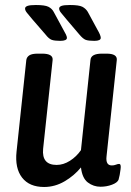

<svg xmlns="http://www.w3.org/2000/svg" viewBox="-20 -738 523 766"><path d="M156 8Q97 8 68 -29.5Q39 -67 46 -133L85 -499Q87 -511 97.5 -517.5Q108 -524 131 -524H148Q192 -524 190 -499L152 -144Q146 -80 206 -80Q233 -80 259 -96.5Q285 -113 303 -139L341 -499Q343 -524 387 -524H405Q448 -524 446 -499L405 -114Q401 -78 426 -78Q435 -78 442.5 -81Q450 -84 455 -84Q464 -84 461 -63Q460 -53 457.5 -40Q455 -27 453 -21Q448 -9 426.5 -1Q405 7 381 7Q353 7 330.5 -10Q308 -27 303 -70Q276 -37 237.5 -14.5Q199 8 156 8ZM356 -575Q333 -575 322 -579Q311 -583 296 -601L245 -661Q231 -678 223.5 -687Q216 -696 216 -704Q216 -711 225.5 -714.5Q235 -718 259 -718Q295 -718 308.5 -711Q322 -704 330 -691L369 -619Q375 -609 378.5 -600.5Q382 -592 382 -587Q382 -575 356 -575ZM220 -575Q198 -575 186.5 -579Q175 -583 161 -601L109 -661Q95 -678 87.5 -687Q80 -696 80 -704Q80 -711 90 -714.5Q100 -718 123 -718Q159 -718 173 -711Q187 -704 194 -691L233 -619Q239 -609 243 -600.5Q247 -592 247 -587Q247 -575 220 -575Z"/></svg>

Font: Asap Condensed Condensed Medium
Style: Italic
Weight: 500
Width: 3
Italic angle: -6°
Designer: Pablo Cosgaya
Foundry: Omnibus-Type
Version: Version 3.001; ttfautohint (v1.8.4.7-5d5b)